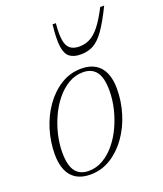

<svg xmlns="http://www.w3.org/2000/svg" viewBox="-129 -765 729 860"><g transform="rotate(-20 235.0 -335.0)"><path d="M276.5 -450.5Q316 -450.5 342.8 -434.2Q369.5 -418 383 -387Q396.5 -356 396.5 -311.5Q396.5 -252 379 -194.8Q361.5 -137.5 329 -91.5Q296.5 -45.5 252 -17.8Q207.5 10 154 10Q114.5 10 87.8 -6Q61 -22 47.5 -53.2Q34 -84.5 34 -129Q34 -188.5 51.5 -245.8Q69 -303 101.5 -349Q134 -395 178.5 -422.8Q223 -450.5 276.5 -450.5ZM152.5 -8Q189 -8 221 -26.5Q253 -45 279 -76.5Q305 -108 323.5 -148Q342 -188 352 -230.8Q362 -273.5 362 -314Q362 -376.5 340.8 -404.5Q319.5 -432.5 278 -432.5Q241 -432.5 209.2 -414Q177.5 -395.5 151.5 -364Q125.5 -332.5 107 -292.5Q88.5 -252.5 78.5 -209.8Q68.5 -167 68.5 -126.5Q68.5 -64 89.8 -36Q111 -8 152.5 -8ZM303.5 -546Q331 -546 354.5 -558Q378 -570 401 -599Q424 -628 451 -680.5H470Q436.5 -612 410.2 -575.2Q384 -538.5 357.8 -524.5Q331.5 -510.5 298 -510.5Q264.5 -510.5 245.5 -524.8Q226.5 -539 221.2 -575.8Q216 -612.5 224 -680.5H239.5Q235 -630.5 239.5 -601.2Q244 -572 259.8 -559Q275.5 -546 303.5 -546Z"/></g></svg>

Font: Newsreader 16pt 16pt ExtraLight
Style: Italic
Weight: 250
Italic angle: -17°
Version: Version 1.003